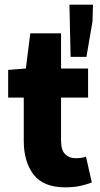

<svg xmlns="http://www.w3.org/2000/svg" viewBox="-20 -792 431 824"><path d="M260 12Q166 12 124 -43Q82 -98 82 -187V-373H15V-492L91 -498L110 -649H242V-498H358V-373H242V-189Q242 -148 259.5 -130.5Q277 -113 304 -113Q316 -113 328 -114.5Q340 -116 349 -120L374 -9Q355 -1 326 5.5Q297 12 260 12ZM283 -548 278 -772H379L377 -700L351 -548Z"/></svg>

Font: Source Sans 3 ExtraBold
Style: Regular
Weight: 800
Designer: Paul D. Hunt
Foundry: Adobe
Version: Version 3.052;hotconv 1.1.0;makeotfexe 2.6.0